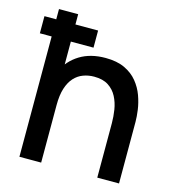

<svg xmlns="http://www.w3.org/2000/svg" viewBox="-107 -812 829 904"><g transform="rotate(15 307.5 -360.0)"><path d="M12 -586.5V-670H273.5V-586.5ZM449 0V-265.5Q449 -297 443.8 -330.2Q438.5 -363.5 423.8 -392Q409 -420.5 382.2 -438Q355.5 -455.5 312.5 -455.5Q284.5 -455.5 259.5 -446.2Q234.5 -437 215.8 -416.5Q197 -396 186.2 -362.5Q175.5 -329 175.5 -281L110.5 -305.5Q110.5 -379 138 -435.2Q165.5 -491.5 217 -523Q268.5 -554.5 341.5 -554.5Q397.5 -554.5 435.5 -536.5Q473.5 -518.5 497.2 -489.2Q521 -460 533.5 -425.5Q546 -391 550.5 -358Q555 -325 555 -300V0ZM69.5 0V-720H163V-331.5H175.5V0Z"/></g></svg>

Font: Manrope ExtraLight SemiBold
Style: Regular
Weight: 600
Version: Version 4.504